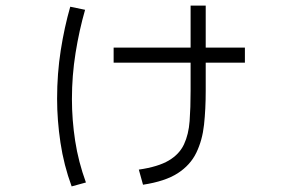

<svg xmlns="http://www.w3.org/2000/svg" viewBox="-20 -623 1040 686"><path d="M491 37 476 -17Q545 -27 583 -49.5Q621 -72 637.5 -107.5Q654 -143 657.5 -190.5Q661 -238 661 -298V-399H386V-453H661V-603H715V-453H855V-399H715V-298Q715 -233 709 -177.5Q703 -122 681.5 -77.5Q660 -33 615 -4Q570 25 491 37ZM287 29 236 43Q208 -33 196 -113.5Q184 -194 184 -270Q184 -360 197 -443Q210 -526 231 -599L284 -588Q263 -515 250 -434Q237 -353 237 -269Q237 -195 248.5 -120Q260 -45 287 29Z"/></svg>

Font: Murecho Light
Style: Regular
Weight: 300
Designer: Neil Summerour
Foundry: Positype
Version: Version 1.010; ttfautohint (v1.8.3)